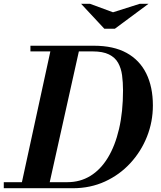

<svg xmlns="http://www.w3.org/2000/svg" viewBox="-61 -996 851 1016"><path d="M-41 0V-32H296Q363 -32 417 -65Q471 -98 509.5 -161Q548 -224 569 -314Q590 -404 590 -518Q590 -560 585 -597.5Q580 -635 564 -663.5Q548 -692 515.5 -708Q483 -724 429 -724H100V-754H436Q540 -754 609 -716Q678 -678 713 -607Q748 -536 748 -438Q748 -352 717 -273.5Q686 -195 629 -133Q572 -71 494.5 -35.5Q417 0 325 0ZM48 0 212 -754H363L195 0ZM491 -844 368 -976H415L537 -931L679 -976H725L547 -844Z"/></svg>

Font: Libre Bodoni
Style: Italic
Weight: 400
Italic angle: -13°
Designer: Pablo Impallari, Rodrigo Fuenzalida
Foundry: Impallari Type
Version: Version 2.005;gftools[0.9.23]